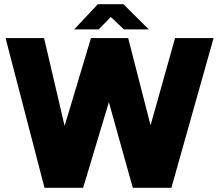

<svg xmlns="http://www.w3.org/2000/svg" viewBox="-20 -901 1051 921"><path d="M617 0 416.4 -718.5H594.8L748.6 -119.3L618 0ZM193.6 0 6.9 -717.5V-718.5H191.4L331.4 -119.3L200.8 0ZM200.8 0 416.4 -718.5H594.8L378.7 0ZM618 0 819.8 -718.5H1004.3V-717.5L802.1 0ZM574.3 -760 468.5 -860.5 572.2 -880.9 692.7 -761V-760ZM336.7 -760V-761L449.4 -880.9H571.8L453.3 -760Z"/></svg>

Font: Foldit Thin
Style: Regular
Weight: 100
Designer: Sophia Tai
Foundry: Sophia Tai
Version: Version 1.003